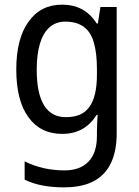

<svg xmlns="http://www.w3.org/2000/svg" viewBox="-20 -566 599 826"><path d="M247 -546Q295 -546 332 -526.5Q369 -507 396 -465H401L412 -536H482V8Q482 83 457.5 135Q433 187 383 213.5Q333 240 255 240Q205 240 163 232Q121 224 86 207V128Q123 147 166.5 157Q210 167 258 167Q324 167 360.5 129.5Q397 92 397 19V0Q397 -14 398 -36Q399 -58 400 -72H396Q370 -31 333.5 -10.5Q297 10 247 10Q154 10 102 -62Q50 -134 50 -267Q50 -399 102.5 -472.5Q155 -546 247 -546ZM261 -473Q221 -473 193.5 -449Q166 -425 152 -379Q138 -333 138 -266Q138 -164 169.5 -113Q201 -62 263 -62Q298 -62 323 -72.5Q348 -83 364.5 -106Q381 -129 389 -163.5Q397 -198 397 -246V-268Q397 -340 383 -385.5Q369 -431 338.5 -452Q308 -473 261 -473Z"/></svg>

Font: Noto Sans Arabic SemiCondensed
Style: Regular
Weight: 400
Width: 4
Designer: Monotype Design Team, Nadine Chahine, Nizar Qandah and Khaled Hosny
Foundry: Monotype Imaging Inc.
Version: Version 2.012